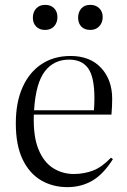

<svg xmlns="http://www.w3.org/2000/svg" viewBox="-20 -755 521 789"><path d="M257 14Q196 14 148 -14.5Q100 -43 72.5 -101Q45 -159 45 -248Q45 -335 73 -397Q101 -459 151.5 -492Q202 -525 270 -525Q350 -525 395.5 -476Q441 -427 441 -349Q441 -317 438 -284H119Q116 -195 138 -141.5Q160 -88 198.5 -64Q237 -40 283 -40Q325 -40 362 -54Q399 -68 436 -107L444 -101Q404 -38 358.5 -12Q313 14 257 14ZM120 -302H366Q367 -314 367.5 -326Q368 -338 368 -351Q368 -438 342.5 -474Q317 -510 264 -510Q201 -510 164 -461.5Q127 -413 120 -302ZM351 -632Q327 -632 314 -646Q301 -660 301 -682Q301 -705 314 -720Q327 -735 351 -735Q374 -735 388 -721Q402 -707 402 -685Q402 -662 388 -647Q374 -632 351 -632ZM165 -632Q142 -632 128.5 -646Q115 -660 115 -682Q115 -705 128.5 -720Q142 -735 166 -735Q189 -735 202.5 -721Q216 -707 216 -685Q216 -662 202.5 -647Q189 -632 165 -632Z"/></svg>

Font: Literata 72pt Light
Style: Regular
Weight: 300
Designer: Latin by Veronika Burian and Jose Scaglione. Greek by Irene Vlachou. Cyrillic by Vera Evstafieva.
Foundry: TypeTogether
Version: Version 3.002